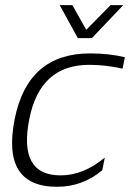

<svg xmlns="http://www.w3.org/2000/svg" viewBox="-20 -718 514 738"><path d="M373 -63.5Q296.9 0 199.2 0Q-15.6 0 36.6 -261.2Q86.9 -512.7 326.2 -512.7Q399.4 -512.7 460 -498L451.2 -454.1Q385.7 -468.8 322.3 -468.8Q134.3 -468.8 92.8 -261.2Q49.3 -43.9 212.9 -43.9Q300.8 -43.9 382.8 -112.3ZM209.5 -698.2H258.3L311.5 -603.5L404.8 -698.2H453.6L333 -571.3H279.3Z"/></svg>

Font: Sansation Light
Style: Light Italic
Weight: 300
Designer: Bernd Montag
Version: Version 1.301